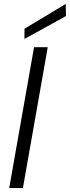

<svg xmlns="http://www.w3.org/2000/svg" viewBox="-20 -961 357 981"><path d="M27 0 154 -720H224L97 0ZM105 -762V-814L316 -941L317 -879Z"/></svg>

Font: DM Sans 16pt Light
Style: Italic
Weight: 300
Italic angle: -10°
Version: Version 4.004;gftools[0.9.30]